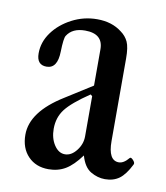

<svg xmlns="http://www.w3.org/2000/svg" viewBox="-58 -475 464 536"><g transform="rotate(10 173.5 -207.0)"><path d="M114 11Q78 11 56 -12Q34 -35 34 -73Q34 -138 123 -193L199 -241V-344Q199 -388 148 -388Q112 -388 97 -364Q92 -357 91 -318Q90 -270 59 -270Q31 -270 31 -303Q31 -335 51 -362.5Q71 -390 104.5 -407.5Q138 -425 176 -425Q218 -425 246 -403Q260 -393 267 -378Q274 -363 274 -331V-97Q274 -42 304 -42Q318 -42 332 -59Q335 -63 342 -55.5Q349 -48 346 -43Q331 -13 314.5 -1Q298 11 274 11Q253 11 233.5 -0.5Q214 -12 205 -44Q183 -14 162 -1.5Q141 11 114 11ZM152 -38Q170 -38 184.5 -56.5Q199 -75 199 -97V-211L194 -215Q145 -182 127 -158.5Q109 -135 109 -103Q109 -76 121.5 -57Q134 -38 152 -38Z"/></g></svg>

Font: Junicode Two Beta Condensed
Style: Regular
Weight: 400
Width: 3
Designer: Peter S. Baker
Foundry: Briery Creek Software
Version: Version 1.053; ttfautohint (v1.8.4)